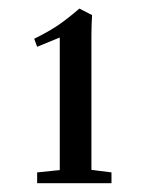

<svg xmlns="http://www.w3.org/2000/svg" viewBox="-20 -677 339 444"><path d="M65.9 -253.4V-278.3L118.2 -283.7V-590.3L65.9 -568.8L59.1 -587.4Q92.8 -604 115 -619.1Q137.2 -634.3 163.6 -657.2L192.9 -642.1Q191.4 -617.7 191.4 -594.7V-284.2L237.8 -278.3V-253.4Z"/></svg>

Font: Elstob 8pt Medium
Style: Regular
Weight: 500
Designer: Peter S. Baker
Version: Version 1.015